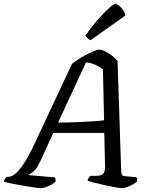

<svg xmlns="http://www.w3.org/2000/svg" viewBox="-53 -978 783 998"><path d="M157 0Q150 0 126 -3.5Q102 -7 71 -12Q40 -17 11.5 -23Q-17 -29 -33 -34Q-30 -44 -26 -50Q-22 -56 -18 -59H-9Q6 -59 25.5 -74Q45 -89 71 -128Q97 -167 131 -240L321 -646Q331 -655 350.5 -667.5Q370 -680 392.5 -692Q415 -704 434.5 -712Q454 -720 464 -720Q477 -720 495 -710.5Q513 -701 530.5 -687.5Q548 -674 558 -661L577 -87Q578 -73 582 -68Q586 -63 597 -62L656 -57Q658 -54 659.5 -48.5Q661 -43 659 -34Q645 -22 621 -11Q597 0 580 0Q571 0 546.5 -4.5Q522 -9 492 -15.5Q462 -22 437 -28.5Q412 -35 402 -39Q404 -47 408.5 -54Q413 -61 417 -64H445Q458 -64 469 -66.5Q480 -69 487 -80Q494 -91 493 -118L489 -287H224L158 -143Q138 -100 119 -85Q100 -70 93 -68L232 -56Q238 -48 235 -33Q224 -22 199.5 -11Q175 0 157 0ZM249 -341Q300 -341 348 -343Q396 -345 433 -347.5Q470 -350 488 -353L482 -618Q441 -649 394 -654ZM418 -769Q411 -771 402 -779.5Q393 -788 391 -794Q426 -843 458.5 -879.5Q491 -916 515 -937Q539 -958 548 -958Q554 -958 565.5 -949Q577 -940 587 -926Q597 -912 598 -897Z"/></svg>

Font: Texturina 72pt 72pt Medium
Style: Italic
Weight: 500
Italic angle: -11°
Designer: Guillermo Torres Carreño
Foundry: Omnibus-Type
Version: Version 1.002; ttfautohint (v1.8.3)